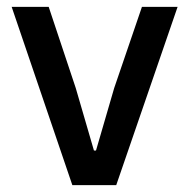

<svg xmlns="http://www.w3.org/2000/svg" viewBox="-20 -540 552 560"><path d="M191 0 14 -520H122L201 -283L254 -101H260L313 -283L394 -520H498L319 0Z"/></svg>

Font: IBMPlexSans-Medium
Style: Regular
Weight: 500
Designer: Mike Abbink, Paul van der Laan, Pieter van Rosmalen
Foundry: Bold Monday
Version: Version 3.1